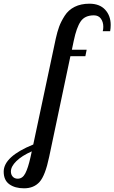

<svg xmlns="http://www.w3.org/2000/svg" viewBox="-204 -769 619 1039"><path d="M-184 160Q-184 78 -24 13L98 -561Q106 -597 116 -624.5Q126 -652 146 -683.5Q166 -715 200 -732Q234 -749 280 -749Q335 -749 365 -716.5Q395 -684 395 -634Q395 -616 392 -600H352Q355 -610 355 -624Q355 -650 342 -668Q329 -686 304 -686Q255 -686 232.5 -653Q210 -620 195 -548L185 -500H265L258 -465H177L62 80Q41 181 10 215.5Q-21 250 -74 250Q-123 250 -153.5 228Q-184 206 -184 160ZM-145 159Q-145 176 -135 187Q-125 198 -108 198Q-82 198 -67 169Q-52 140 -39 82L-32 50Q-86 74 -115.5 103Q-145 132 -145 159Z"/></svg>

Font: Lobster Two
Style: Italic
Weight: 400
Designer: Pablo Impallari
Foundry: Pablo Impallari. www.impallari.com
Version: Version 1.006